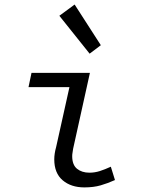

<svg xmlns="http://www.w3.org/2000/svg" viewBox="-20 -803 640 835"><path d="M347 12Q289 12 252.5 -19Q216 -50 216 -110Q216 -122 218 -135.5Q220 -149 224 -163L282 -424H104L117 -486H371L298 -156Q297 -147 295.5 -139.5Q294 -132 294 -124Q294 -86 315 -69Q336 -52 369 -52Q392 -52 414 -59Q436 -66 462 -78L480 -20Q449 -6 418 3Q387 12 347 12ZM369.8 -569.6 238.1 -734.4 304.6 -783.3 418.5 -606.4Z"/></svg>

Font: SourceCodeVF
Style: Italic
Weight: 200
Italic angle: -11°
Monospace: yes
Designer: Paul D. Hunt, Teo Tuominen
Foundry: Adobe
Version: Version 1.026;hotconv 1.1.0;makeotfexe 2.6.0